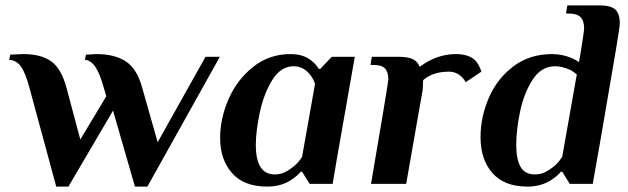

<svg xmlns="http://www.w3.org/2000/svg" viewBox="-20 -680 2322 710"><path d="M89 -355Q74 -411 57.5 -434Q41 -457 14 -459L18 -478L66 -480Q132 -480 169.5 -453Q207 -426 226 -355L277 -164L373 -324L364 -355Q349 -409 332.5 -433Q316 -457 294 -459L298 -478L336 -480Q405 -480 446 -452.5Q487 -425 506 -355L563 -154L740 -470H793L525 10H479L398 -271L233 10H188Z M794 -170Q794 -242 825.5 -314Q857 -386 916.5 -433Q976 -480 1054 -480Q1106 -480 1136 -452Q1151 -439 1159 -425H1164L1207 -470H1292L1227 -100L1210 0H1125L1097 -45H1092Q1080 -30 1060 -17Q1022 10 968 10Q882 10 838 -40Q794 -90 794 -170ZM1069 -67Q1084 -80 1097 -100L1145 -370Q1139 -388 1128 -402Q1103 -435 1066 -435Q1018 -435 986.5 -383.5Q955 -332 940.5 -263Q926 -194 926 -144Q926 -35 996 -35Q1017 -35 1034 -43.5Q1051 -52 1069 -67Z M1760 -415 1702 -376Q1698 -385 1688 -395Q1668 -415 1640 -415Q1581 -415 1545 -384Q1544 -379 1544 -369Q1544 -364 1543.5 -354Q1543 -344 1541 -336L1482 0H1352Q1393 -242 1398 -272Q1416 -380 1416 -386Q1416 -414 1403.5 -427Q1391 -440 1360 -440H1350L1355 -470H1454Q1488 -470 1506 -461.5Q1524 -453 1532 -433Q1595 -480 1666 -480Q1709 -480 1734 -460Q1745 -450 1752.5 -434Q1760 -418 1760 -415Z M1757 -173Q1757 -248 1788 -319Q1819 -390 1879 -435Q1939 -480 2021 -480Q2059 -480 2095 -465Q2112 -457 2121 -450L2129 -497Q2140 -565 2140 -575Q2140 -603 2127 -616.5Q2114 -630 2083 -630H2073L2078 -660H2198Q2238 -660 2255 -645Q2272 -630 2272 -593Q2272 -582 2256.5 -489Q2241 -396 2201 -165L2172 0H2087L2059 -45H2054Q2042 -30 2022 -17Q1984 10 1930 10Q1845 10 1801 -40Q1757 -90 1757 -173ZM2031 -67Q2046 -80 2059 -100L2113 -405Q2104 -412 2092 -420Q2060 -435 2033 -435Q1981 -435 1949 -384.5Q1917 -334 1903 -266.5Q1889 -199 1889 -144Q1889 -91 1905 -63Q1921 -35 1958 -35Q1979 -35 1996 -43.5Q2013 -52 2031 -67Z"/></svg>

Font: Philosopher
Style: Bold Italic
Weight: 700
Italic angle: -10°
Designer: Jovanny Lemonad
Foundry: Jovanny Lemonad
Version: Version 2.000